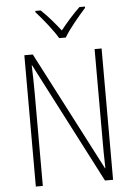

<svg xmlns="http://www.w3.org/2000/svg" viewBox="-62 -994 724 1040"><g transform="rotate(-5 300.0 -474.0)"><path d="M286 -790H322C346 -832 403 -900 440 -941V-948H410C374 -914 333 -867 304 -830C275 -867 236 -914 199 -948H170V-941C207 -900 262 -832 286 -790ZM90 0H128V-503C128 -562 127 -607 125 -656H127L466 0H510V-714H472V-220C472 -175 472 -120 474 -66H472L136 -714H90Z"/></g></svg>

Font: Noto Sans Mono ExtraLight
Style: Regular
Weight: 200
Designer: Monotype Design Team
Foundry: Monotype Imaging Inc.
Version: Version 2.014